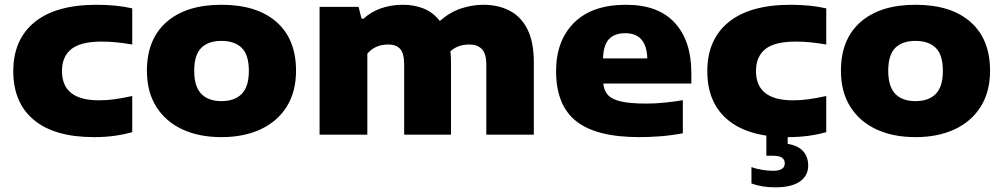

<svg xmlns="http://www.w3.org/2000/svg" viewBox="-20 -578 4306 824"><path d="M383.5 10.5Q214.5 10.5 125.8 -63Q37 -136.5 37 -272.5Q37 -408.5 128.5 -483Q220 -557.5 395 -557.5Q480.5 -557.5 547.5 -542V-387Q512 -393 481.2 -396.2Q450.5 -399.5 416 -399.5Q326 -399.5 286 -367.2Q246 -335 246 -273Q246 -147.5 404.5 -147.5Q438 -147.5 469.8 -151.8Q501.5 -156 547.5 -166V-11Q516 -1.5 474 4.5Q432 10.5 383.5 10.5Z M930.5 10.5Q834 10.5 762.2 -23Q690.5 -56.5 650.5 -120.2Q610.5 -184 610.5 -274.5Q610.5 -409.5 694.8 -483.5Q779 -557.5 930.5 -557.5Q1082.5 -557.5 1166.5 -483.8Q1250.5 -410 1250.5 -274.5Q1250.5 -184.5 1210.8 -120.8Q1171 -57 1099 -23.2Q1027 10.5 930.5 10.5ZM930.5 -144Q987 -144 1017.5 -175Q1048 -206 1048 -274Q1048 -342.5 1017.5 -372.5Q987 -402.5 930.5 -402.5Q874 -402.5 843.8 -372.5Q813.5 -342.5 813.5 -274.5Q813.5 -206.5 843.8 -175.2Q874 -144 930.5 -144Z M1351.5 0V-548.5H1519L1531.5 -498H1540.5Q1571 -526.5 1614.2 -542Q1657.5 -557.5 1709.5 -557.5Q1759 -557.5 1799.5 -540.8Q1840 -524 1867.5 -488Q1911 -526 1959 -541.8Q2007 -557.5 2054 -557.5Q2118 -557.5 2167 -532.2Q2216 -507 2243.5 -452.5Q2271 -398 2271 -311V0H2067V-299.5Q2067 -349.5 2047.2 -368.2Q2027.5 -387 1995.5 -387Q1943.5 -387 1913 -357.5Q1915.5 -336.5 1915.5 -313.5V0H1714.5V-299.5Q1714.5 -349.5 1697.2 -368.2Q1680 -387 1647 -387Q1589 -387 1556.5 -347.5V0Z M2723.5 10.5Q2539 10.5 2452.8 -58Q2366.5 -126.5 2366.5 -272.5Q2366.5 -403.5 2443.8 -480.5Q2521 -557.5 2666.5 -557.5Q2805.5 -557.5 2876.2 -479.8Q2947 -402 2947 -265.5V-219.5H2569Q2572 -188.5 2589.5 -169.8Q2607 -151 2646.5 -142.2Q2686 -133.5 2755.5 -133.5Q2790.5 -133.5 2831.5 -137.5Q2872.5 -141.5 2910.5 -148V-6Q2859 3.5 2812.2 7Q2765.5 10.5 2723.5 10.5ZM2663.5 -435.5Q2616.5 -435.5 2593 -409.5Q2569.5 -383.5 2568 -327.5H2758Q2754.5 -435.5 2663.5 -435.5Z M3362 10.5Q3193 10.5 3104.2 -63Q3015.5 -136.5 3015.5 -272.5Q3015.5 -408.5 3107 -483Q3198.5 -557.5 3373.5 -557.5Q3459 -557.5 3526 -542V-387Q3490.5 -393 3459.8 -396.2Q3429 -399.5 3394.5 -399.5Q3304.5 -399.5 3264.5 -367.2Q3224.5 -335 3224.5 -273Q3224.5 -147.5 3383 -147.5Q3416.5 -147.5 3448.2 -151.8Q3480 -156 3526 -166V-11Q3494.5 -1.5 3452.5 4.5Q3410.5 10.5 3362 10.5ZM3307.5 226Q3250 226 3205 209.5V139Q3225.5 147 3251.8 151Q3278 155 3298 155Q3348 155 3348 123Q3348 90.5 3298.5 90.5H3269V-10H3360.5V39.5Q3406 47 3427.2 71.5Q3448.5 96 3448.5 132.5Q3448.5 176 3412.8 201Q3377 226 3307.5 226Z M3909 10.5Q3812.5 10.5 3740.8 -23Q3669 -56.5 3629 -120.2Q3589 -184 3589 -274.5Q3589 -409.5 3673.2 -483.5Q3757.5 -557.5 3909 -557.5Q4061 -557.5 4145 -483.8Q4229 -410 4229 -274.5Q4229 -184.5 4189.2 -120.8Q4149.5 -57 4077.5 -23.2Q4005.5 10.5 3909 10.5ZM3909 -144Q3965.5 -144 3996 -175Q4026.5 -206 4026.5 -274Q4026.5 -342.5 3996 -372.5Q3965.5 -402.5 3909 -402.5Q3852.5 -402.5 3822.2 -372.5Q3792 -342.5 3792 -274.5Q3792 -206.5 3822.2 -175.2Q3852.5 -144 3909 -144Z"/></svg>

Font: Encode Sans Exp XBd
Style: Regular
Weight: 800
Width: 7
Designer: Multiple Designers
Foundry: Impallari Type
Version: Version 3.002; ttfautohint (v1.8.3) -l 8 -r 50 -G 200 -x 14 